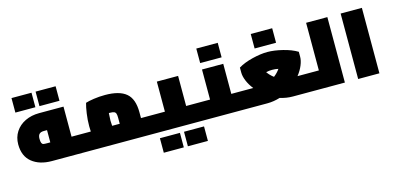

<svg xmlns="http://www.w3.org/2000/svg" viewBox="-80 -1234 4020 1955"><g transform="rotate(-15 1930.0 -256.5)"><path d="M706 -94Q706 -50 701 -25Q696 0 686 0H328Q198 0 119 -64Q40 -128 40 -252Q40 -327 77.5 -384.5Q115 -442 180.5 -473.5Q246 -505 328 -505H585V-188H686Q696 -188 701 -163Q706 -138 706 -94ZM361 -188V-317H328Q295 -317 279.5 -301.5Q264 -286 264 -252Q264 -220 270.5 -206.5Q277 -193 288.5 -190.5Q300 -188 328 -188ZM96 -726H307V-573H96ZM350 -726H561V-573H350Z M1438 -94Q1438 -50 1433 -25Q1428 0 1418 0H685Q676 -1 671 -26.5Q666 -52 666 -94Q666 -136 671 -161.5Q676 -187 685 -188H788Q786 -224 786 -243Q786 -311 795.5 -376.5Q805 -442 817 -483Q847 -493 904 -501.5Q961 -510 1024 -510Q1174 -510 1245.5 -450Q1317 -390 1317 -250V-188H1418Q1428 -188 1433 -163Q1438 -138 1438 -94ZM1013 -188H1093V-253Q1093 -282 1087.5 -296.5Q1082 -311 1067.5 -316.5Q1053 -322 1024 -322H1014Q1010 -268 1010 -243Q1010 -218 1013 -188Z M1964 -94Q1964 -50 1959 -25Q1954 0 1944 0H1418Q1408 0 1403 -25Q1398 -50 1398 -94Q1398 -138 1403 -163Q1408 -188 1418 -188H1569V-505H1793V-188H1944Q1954 -188 1959 -163Q1964 -138 1964 -94ZM1450 60H1661V213H1450ZM1704 60H1915V213H1704Z M2390 -94Q2390 -50 2385 -25Q2380 0 2370 0H1944Q1934 0 1929 -25Q1924 -50 1924 -94Q1924 -138 1929 -163Q1934 -188 1944 -188H2045V-505H2269V-188H2370Q2380 -188 2385 -163Q2390 -138 2390 -94ZM2044 -726H2270V-573H2044Z M3111 -94Q3111 -50 3106 -25Q3101 0 3091 0H2868Q2800 0 2734 -21Q2666 0 2599 0H2370Q2360 0 2355 -25Q2350 -50 2350 -94Q2350 -138 2355 -163Q2360 -188 2370 -188H2500Q2463 -235 2443 -283.5Q2423 -332 2423 -372V-424Q2484 -461 2573.5 -483Q2663 -505 2733 -505Q2804 -505 2893.5 -483Q2983 -461 3044 -424V-372Q3044 -332 3024 -283.5Q3004 -235 2967 -188H3091Q3101 -188 3106 -163Q3111 -138 3111 -94ZM2733 -317Q2701 -317 2669 -310Q2694 -273 2734 -243Q2774 -274 2798 -310Q2766 -317 2733 -317ZM2618 -726H2844V-573H2618Z M3416 -690V0H3091Q3081 0 3076 -25Q3071 -50 3071 -94Q3071 -138 3076 -163Q3081 -188 3091 -188H3192V-690Z M3556 -690H3780V0H3556Z"/></g></svg>

Font: Cairo Black
Style: Regular
Weight: 900
Designer: Mohamed Gaber, Accademia di Belle Arti di Urbino and others
Foundry: Kief Type Foundry, Accademia di Belle Arti di Urbino and others
Version: Version 3.011